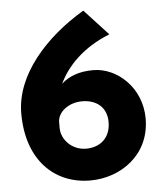

<svg xmlns="http://www.w3.org/2000/svg" viewBox="-51 -726 662 779"><g transform="rotate(-5 280.5 -336.5)"><path d="M336 -437C278 -437 237 -421 206 -393C238 -462 305 -533 414 -576L317 -681C159 -587 30 -444 30 -287C30 -96 141 8 286 8C410 8 531 -75 531 -223C531 -350 432 -437 336 -437ZM280 -122C223 -122 180 -167 180 -215V-239C180 -279 224 -315 280 -315C336 -315 380 -284 380 -222C380 -157 337 -122 280 -122Z"/></g></svg>

Font: Hejaz SemiBold
Style: Regular
Weight: 600
Designer: Bandar Raffah (Arabic) and Santiago Orozco (Latin)
Foundry: Caramella and Typemade
Version: Version 1.010;hotconv 1.0.109;makeotfexe 2.5.65596